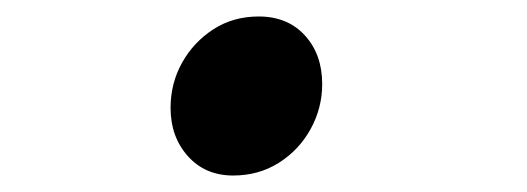

<svg xmlns="http://www.w3.org/2000/svg" viewBox="-20 -462 640 233"><path d="M263 -249Q229 -249 208 -272.5Q187 -296 187 -331Q187 -361 201 -386Q215 -411 239 -426.5Q263 -442 294 -442Q329 -442 350 -419Q371 -396 371 -360Q371 -331 357 -305.5Q343 -280 318.5 -264.5Q294 -249 263 -249Z"/></svg>

Font: Source Code Pro ExtraLight SemiBold
Style: Italic
Weight: 600
Italic angle: -11°
Monospace: yes
Version: Version 1.016;hotconv 1.0.116;makeotfexe 2.5.65601